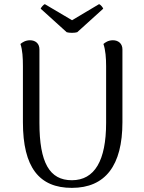

<svg xmlns="http://www.w3.org/2000/svg" viewBox="-20 -897 698 930"><path d="M354 -741 480 -855C478 -861 468 -874 460 -877L329 -799L197 -877C190 -874 179 -861 177 -855L303 -741C315 -737 342 -737 354 -741ZM573 -658C573 -686 553 -702 527 -702C504 -702 489 -691 481 -684C491 -655 494 -616 494 -577V-302C494 -120 439 -24 328 -24C220 -24 171 -109 171 -302V-658C171 -686 152 -702 125 -702C103 -702 87 -691 79 -684C89 -655 91 -616 91 -577V-305C91 -86 170 13 328 13C490 13 573 -95 573 -305Z"/></svg>

Font: Arima Koshi
Style: Regular
Weight: 400
Designer: Joana Correia and Natanael Gama
Foundry: NDISCOVER
Version: Version 1.019;PS 001.019;hotconv 1.0.88;makeotf.lib2.5.64775